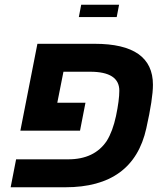

<svg xmlns="http://www.w3.org/2000/svg" viewBox="-20 -791 692 811"><path d="M256 0H25L48 -118H268Q379 -118 431 -196Q456 -236 470 -301Q484 -368 484 -408Q484 -488 361 -488H248L222 -357H341L318 -239H66L138 -606H380Q626 -606 626 -433Q626 -374 598 -249Q543 0 256 0ZM313 -719 323 -771H483L473 -719Z"/></svg>

Font: Libra Sans
Style: Bold Italic
Weight: 700
Italic angle: -12°
Foundry: Context Ltd
Version: Version 1.002